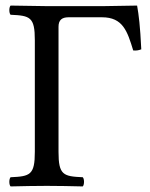

<svg xmlns="http://www.w3.org/2000/svg" viewBox="-20 -667 537 689"><path d="M147 -645C147 -645 68 -646 18 -647C12 -641 12 -620 18 -614C88 -611 105 -606 105 -523V-122C105 -39 88 -34 18 -31C12 -25 12 -4 18 2C57 1 110 0 148 0C186 0 237 1 277 2C283 -4 283 -25 277 -31C207 -34 190 -39 190 -122V-571C190 -595 202 -605 226 -605H346C421 -605 437 -555 458 -486C468 -485 477 -486 487 -490C483 -574 478 -613 472 -647C433 -646 352 -645 352 -645Z"/></svg>

Font: Libertinus Serif
Style: Regular
Weight: 400
Designer: Philipp H. Poll, Khaled Hosny
Foundry: Caleb Maclennan
Version: Version 7.050;RELEASE